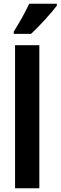

<svg xmlns="http://www.w3.org/2000/svg" viewBox="-20 -1000 322 1020"><path d="M282 -970V-980H135C114 -935 87 -886 53 -832V-820H145C191 -863 255 -933 282 -970ZM189 0V-760H60V0Z"/></svg>

Font: Noto Sans Gurmukhi ExtraCondensed
Style: Bold
Weight: 700
Width: 2
Designer: Jelle Bosma - Monotype Design Team
Foundry: Monotype Imaging Inc.
Version: Version 2.004